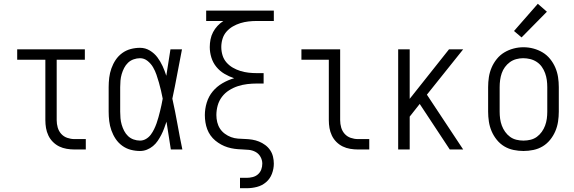

<svg xmlns="http://www.w3.org/2000/svg" viewBox="-20 -791 3040 1016"><path d="M374 0Q354 0 333 -3.5Q312 -7 293.5 -16Q275 -25 260 -40Q245 -55 236 -74Q227 -93 223.5 -113.5Q220 -134 220 -155V-475H71V-530H429V-475H280V-155Q280 -135 285.5 -116Q291 -97 304 -82.5Q317 -68 336 -61.5Q355 -55 374 -55H434V0Z M721 8Q696 8 671.5 1.5Q647 -5 626.5 -20Q606 -35 592 -56Q578 -77 569.5 -101Q561 -125 558 -150Q555 -175 555 -200V-330Q555 -355 558 -380Q561 -405 569.5 -429Q578 -453 592 -474Q606 -495 626.5 -510Q647 -525 671.5 -531.5Q696 -538 721 -538Q749 -538 773 -523.5Q797 -509 813 -487.5Q829 -466 840.5 -441Q852 -416 860 -390Q866 -425 871 -460Q876 -495 882 -530H943Q930 -465 918 -399.5Q906 -334 892 -269Q907 -202 919 -134.5Q931 -67 945 0H884Q878 -37 872.5 -73.5Q867 -110 861 -147Q855 -129 848.5 -111.5Q842 -94 833.5 -77.5Q825 -61 814.5 -45.5Q804 -30 789.5 -18Q775 -6 757.5 1Q740 8 721 8ZM721 -47Q738 -47 753 -56Q768 -65 778 -78.5Q788 -92 795.5 -107.5Q803 -123 808.5 -138.5Q814 -154 818.5 -170.5Q823 -187 827 -203Q831 -219 834.5 -235.5Q838 -252 841 -269Q837 -290 832 -311.5Q827 -333 821 -354Q815 -375 808 -395.5Q801 -416 790 -435Q779 -454 761 -468.5Q743 -483 721 -483Q704 -483 687 -477Q670 -471 657.5 -459Q645 -447 637 -431.5Q629 -416 624 -399Q619 -382 617.5 -364.5Q616 -347 616 -330V-200Q616 -183 617.5 -165.5Q619 -148 624 -131Q629 -114 637 -98.5Q645 -83 657.5 -71Q670 -59 687 -53Q704 -47 721 -47Z M1250 205V150H1286Q1301 150 1317 146Q1333 142 1345 131.5Q1357 121 1362.5 106Q1368 91 1368 75Q1368 56 1358.5 39Q1349 22 1332.5 13Q1316 4 1297 2Q1278 0 1259 -0.5Q1240 -1 1221.5 -3.5Q1203 -6 1185 -11.5Q1167 -17 1150.5 -26Q1134 -35 1119.5 -47Q1105 -59 1094 -74.5Q1083 -90 1076.5 -107.5Q1070 -125 1067 -144Q1064 -163 1064 -182Q1064 -215 1074 -248Q1084 -281 1105.5 -307Q1127 -333 1157 -350.5Q1187 -368 1219 -377Q1192 -386 1167.5 -400.5Q1143 -415 1125 -437Q1107 -459 1098.5 -486.5Q1090 -514 1090 -542Q1090 -562 1094 -582.5Q1098 -603 1107.5 -621Q1117 -639 1131 -654Q1145 -669 1162 -680H1071V-735H1429V-680H1339Q1317 -680 1295 -677.5Q1273 -675 1252 -668.5Q1231 -662 1212 -651Q1193 -640 1178.5 -623.5Q1164 -607 1157.5 -585.5Q1151 -564 1151 -542Q1151 -520 1157.5 -498.5Q1164 -477 1178.5 -460.5Q1193 -444 1212 -433Q1231 -422 1252 -415.5Q1273 -409 1295 -406.5Q1317 -404 1339 -404H1375V-349H1339Q1314 -349 1288.5 -346Q1263 -343 1238.5 -335Q1214 -327 1192 -313Q1170 -299 1154.5 -278.5Q1139 -258 1132 -233Q1125 -208 1125 -182Q1125 -163 1129.5 -144.5Q1134 -126 1144 -110.5Q1154 -95 1169.5 -83.5Q1185 -72 1202.5 -65.5Q1220 -59 1239 -57.5Q1258 -56 1277 -55.5Q1296 -55 1314.5 -52Q1333 -49 1350.5 -42Q1368 -35 1383.5 -23.5Q1399 -12 1409.5 3.5Q1420 19 1424.5 37.5Q1429 56 1429 75Q1429 102 1419 128.5Q1409 155 1388 173Q1367 191 1340 198Q1313 205 1286 205Z M1874 0Q1854 0 1833 -3.5Q1812 -7 1793.5 -16Q1775 -25 1760 -40Q1745 -55 1736 -74Q1727 -93 1723.5 -113.5Q1720 -134 1720 -155V-475H1575V-530H1780V-155Q1780 -135 1785.5 -116Q1791 -97 1804 -82.5Q1817 -68 1836 -61.5Q1855 -55 1874 -55H1934V0Z M2087 0V-530H2148V-268L2356 -530H2431L2239 -290L2431 0H2360L2201 -241L2148 -174V0Z M2750 8Q2724 8 2697.5 2.5Q2671 -3 2648.5 -16.5Q2626 -30 2609 -51Q2592 -72 2581.5 -96.5Q2571 -121 2567 -147.5Q2563 -174 2563 -200V-330Q2563 -357 2567 -383Q2571 -409 2581.5 -433.5Q2592 -458 2609 -479Q2626 -500 2648.5 -513.5Q2671 -527 2697 -534Q2723 -541 2750 -541Q2777 -541 2803 -534Q2829 -527 2851.5 -513.5Q2874 -500 2891 -479Q2908 -458 2918.5 -433.5Q2929 -409 2933 -383Q2937 -357 2937 -330V-200Q2937 -174 2933 -147.5Q2929 -121 2918.5 -96.5Q2908 -72 2891 -51Q2874 -30 2851.5 -16.5Q2829 -3 2802.5 2.5Q2776 8 2750 8ZM2750 -47Q2769 -47 2787.5 -51.5Q2806 -56 2821 -67Q2836 -78 2847 -93.5Q2858 -109 2864.5 -126.5Q2871 -144 2873.5 -162.5Q2876 -181 2876 -200V-330Q2876 -349 2873.5 -367.5Q2871 -386 2864.5 -404Q2858 -422 2847 -437.5Q2836 -453 2820 -463.5Q2804 -474 2785.5 -478.5Q2767 -483 2748 -483Q2730 -483 2711.5 -478Q2693 -473 2678 -462Q2663 -451 2652 -436Q2641 -421 2635 -403.5Q2629 -386 2626.5 -367.5Q2624 -349 2624 -330V-200Q2624 -181 2626.5 -162.5Q2629 -144 2635.5 -126.5Q2642 -109 2653 -93.5Q2664 -78 2679 -67Q2694 -56 2712.5 -51.5Q2731 -47 2750 -47ZM2740 -593 2700 -627 2826 -771 2874 -729Z"/></svg>

Font: Iosevka Slab Light
Style: Regular
Weight: 300
Monospace: yes
Designer: Belleve Invis
Foundry: Belleve Invis
Version: Version 11.1.0; ttfautohint (v1.8.3)